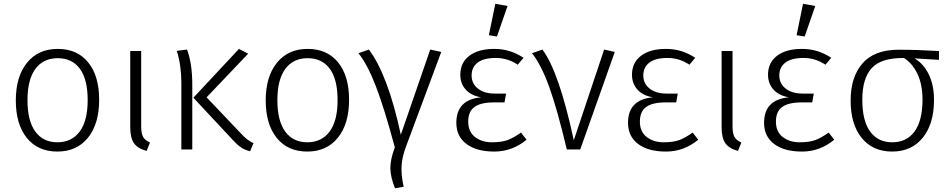

<svg xmlns="http://www.w3.org/2000/svg" viewBox="-20 -794 5052 1020"><path d="M404.5 -428.5Q363.3 -484.9 286.6 -484.9Q210 -484.9 168 -428Q126 -371.1 126 -261.7Q126 -152.3 167.5 -95.2Q209 -38.1 284.9 -38.1Q360.8 -38.1 403.3 -95Q445.8 -151.9 445.8 -262Q445.8 -372.1 404.5 -428.5ZM123.5 -460.7Q183.1 -534.2 286.6 -534.2Q390.1 -534.2 448.5 -462.6Q506.8 -391.1 506.8 -263.7Q506.8 -136.2 447.5 -62.5Q388.2 11.2 284.7 11.2Q181.2 11.2 122.6 -61.3Q64 -133.8 64 -260.5Q64 -387.2 123.5 -460.7Z M730 -522.9V-124Q730 -85 740.5 -66.4Q751 -47.9 776.9 -37.1L758.8 7.8Q710.9 -5.4 691.4 -33.7Q671.9 -62 671.9 -119.1V-522.9Z M1001.5 -344.2V0H943.4V-355Q943.4 -445.8 919.4 -523.9L973.6 -530.8Q1001.5 -456.5 1001.5 -344.2ZM1298.3 -508.8 1077.6 -276.9 1254.4 -90.8Q1294.4 -45.9 1326.7 -34.2L1308.6 9.8Q1278.8 2 1259.3 -11.7Q1239.7 -25.4 1217.3 -49.8L1007.3 -274.9L1249.5 -534.2Z M1732.2 -428.5Q1690.9 -484.9 1614.3 -484.9Q1537.6 -484.9 1495.6 -428Q1453.6 -371.1 1453.6 -261.7Q1453.6 -152.3 1495.1 -95.2Q1536.6 -38.1 1612.5 -38.1Q1688.5 -38.1 1731 -95Q1773.4 -151.9 1773.4 -262Q1773.4 -372.1 1732.2 -428.5ZM1451.2 -460.7Q1510.7 -534.2 1614.3 -534.2Q1717.8 -534.2 1776.1 -462.6Q1834.5 -391.1 1834.5 -263.7Q1834.5 -136.2 1775.1 -62.5Q1715.8 11.2 1612.3 11.2Q1508.8 11.2 1450.2 -61.3Q1391.6 -133.8 1391.6 -260.5Q1391.6 -387.2 1451.2 -460.7Z M1884.3 -511.2 1939.5 -530.8Q2040.5 -397.9 2109.4 -78.1L2265.6 -530.8L2324.2 -518.1L2138.2 -19Q2116.2 39.1 2113.3 87.4Q2110.4 135.7 2124.5 198.2L2078.6 206.1Q2054.7 147.9 2053.7 100.6Q2053.2 53.2 2077.6 -11.2Q2022 -217.8 1977.1 -335Q1932.1 -452.1 1884.3 -511.2Z M2761.2 -486.8 2730.5 -450.2Q2677.2 -486.3 2612.8 -486.1Q2548.3 -485.8 2516.8 -460.9Q2485.4 -436 2485.4 -393.1Q2485.4 -350.1 2518.8 -323.5Q2552.2 -296.9 2608.4 -296.9H2668.5L2660.2 -250H2604.5Q2533.7 -250 2500.5 -225.6Q2467.3 -201.2 2467.3 -147.7Q2467.3 -94.2 2503.4 -66.2Q2539.6 -38.1 2592.8 -38.1Q2646 -38.1 2678.2 -50.5Q2710.4 -63 2747.6 -89.8L2777.3 -51.8Q2701.2 11.2 2606.2 11.2Q2511.2 11.2 2457.8 -29.3Q2404.3 -69.8 2404.3 -141.1Q2404.3 -265.1 2536.1 -276.9Q2481.9 -286.6 2453.6 -318.8Q2425.3 -351.1 2425.3 -397Q2425.3 -460.9 2473.1 -497.6Q2521 -534.2 2606 -534.2Q2690.9 -534.2 2761.2 -486.8ZM2676.3 -762.2 2620.1 -600.1 2577.1 -606.9 2611.3 -773.9Z M2806.2 -511.2 2861.3 -530.8Q2949.2 -415.5 3028.3 -48.8L3189.5 -530.8L3246.1 -518.1L3062.5 0H2991.2Q2940.4 -213.9 2897.5 -333Q2854 -452.1 2806.2 -511.2Z M3673.3 -486.8 3642.6 -450.2Q3589.4 -486.3 3524.9 -486.1Q3460.4 -485.8 3429 -460.9Q3397.5 -436 3397.5 -393.1Q3397.5 -350.1 3430.9 -323.5Q3464.4 -296.9 3520.5 -296.9H3580.6L3572.3 -250H3516.6Q3445.8 -250 3412.6 -225.6Q3379.4 -201.2 3379.4 -147.7Q3379.4 -94.2 3415.5 -66.2Q3451.7 -38.1 3504.9 -38.1Q3558.1 -38.1 3590.3 -50.5Q3622.6 -63 3659.7 -89.8L3689.5 -51.8Q3613.3 11.2 3518.3 11.2Q3423.3 11.2 3369.9 -29.3Q3316.4 -69.8 3316.4 -141.1Q3316.4 -265.1 3448.2 -276.9Q3394 -286.6 3365.7 -318.8Q3337.4 -351.1 3337.4 -397Q3337.4 -460.9 3385.3 -497.6Q3433.1 -534.2 3518.1 -534.2Q3603 -534.2 3673.3 -486.8Z M3871.6 -522.9V-124Q3871.6 -85 3882.1 -66.4Q3892.6 -47.9 3918.5 -37.1L3900.4 7.8Q3852.5 -5.4 3833 -33.7Q3813.5 -62 3813.5 -119.1V-522.9Z M4396 -486.8 4365.2 -450.2Q4312 -486.3 4247.6 -486.1Q4183.1 -485.8 4151.6 -460.9Q4120.1 -436 4120.1 -393.1Q4120.1 -350.1 4153.6 -323.5Q4187 -296.9 4243.2 -296.9H4303.2L4294.9 -250H4239.3Q4168.5 -250 4135.3 -225.6Q4102.1 -201.2 4102.1 -147.7Q4102.1 -94.2 4138.2 -66.2Q4174.3 -38.1 4227.5 -38.1Q4280.8 -38.1 4313 -50.5Q4345.2 -63 4382.3 -89.8L4412.1 -51.8Q4335.9 11.2 4241 11.2Q4146 11.2 4092.5 -29.3Q4039.1 -69.8 4039.1 -141.1Q4039.1 -265.1 4170.9 -276.9Q4116.7 -286.6 4088.4 -318.8Q4060.1 -351.1 4060.1 -397Q4060.1 -460.9 4107.9 -497.6Q4155.8 -534.2 4240.7 -534.2Q4325.7 -534.2 4396 -486.8ZM4311 -762.2 4254.9 -600.1 4211.9 -606.9 4246.1 -773.9Z M4880.9 -263.2Q4880.9 -344.7 4854 -401.4Q4827.1 -458 4782.2 -485.8H4781.2Q4661.1 -486.8 4610.8 -432.1Q4561 -377 4561 -264.6Q4561 -152.3 4602.5 -95.2Q4644 -38.1 4720.2 -38.1Q4796.4 -38.1 4838.4 -95.2Q4880.4 -152.3 4880.9 -263.2ZM4941.9 -263.2Q4941.9 -136.2 4882.3 -62.5Q4822.8 11.2 4719.2 11.2Q4615.7 10.7 4557.6 -61.5Q4499 -133.8 4499 -259.8Q4499 -385.7 4562.5 -458Q4626 -529.8 4752.9 -529.8Q4853 -529.8 4968.3 -522.9V-476.1L4837.9 -483.9Q4885.3 -457 4913.6 -399.9Q4941.9 -342.8 4941.9 -263.2Z"/></svg>

Font: FiraSans-Light
Style: Regular
Weight: 300
Designer: Carrois Corporate & Edenspiekermann AG
Foundry: Carrois Corporate GbR & Edenspiekermann AG
Version: Version 3.106;PS 003.106;hotconv 1.0.70;makeotf.lib2.5.58329